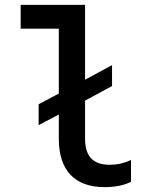

<svg xmlns="http://www.w3.org/2000/svg" viewBox="-20 -760 640 790"><path d="M139 -245 222 -289V-189C222 -59 287 10 411 10C452 10 490 3 519 -12V-102C490 -88 460 -82 431 -82C363 -82 330 -117 330 -189V-346L441 -406V-492L330 -432V-740H65V-642H222V-375L139 -331Z"/></svg>

Font: CommitMono
Style: 600Regular
Weight: 600
Monospace: yes
Designer: Eigil Nikolajsen
Foundry: Eigil Nikolajsen
Version: Version 1.143